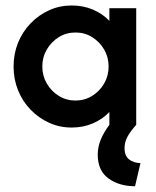

<svg xmlns="http://www.w3.org/2000/svg" viewBox="-20 -446 557 686"><path d="M462.5 219.4Q406.2 219.4 367.7 191.7Q329.2 163.9 329.2 106.2Q329.2 78.5 340.3 52.1Q351.4 25.7 370.8 0V-45.8Q346.5 -20.1 311.8 -5.2Q277.1 9.7 236.1 9.7Q193.1 9.7 155.6 -7.3Q118.1 -24.3 89.2 -54.2Q60.4 -84 44.4 -123.6Q28.5 -163.2 28.5 -208.3Q28.5 -253.5 44.4 -293.1Q60.4 -332.6 89.2 -362.5Q118.1 -392.4 155.6 -409.4Q193.1 -426.4 236.1 -426.4Q277.1 -426.4 311.8 -411.8Q346.5 -397.2 370.8 -371.5V-416.7H466.7V0Q447.9 20.8 436.5 40.6Q425 60.4 425 83.3Q425 111.1 441.3 123.6Q457.6 136.1 481.9 136.8ZM249.3 -86.8Q282.6 -86.8 309.4 -103.5Q336.1 -120.1 352.1 -147.6Q368.1 -175 368.1 -208.3Q368.1 -241.7 352.1 -269.1Q336.1 -296.5 309.4 -313.2Q282.6 -329.9 250 -329.9Q216.7 -329.9 189.9 -313.2Q163.2 -296.5 147.2 -269.1Q131.2 -241.7 131.2 -208.3Q131.2 -175 147.2 -147.6Q163.2 -120.1 189.9 -103.5Q216.7 -86.8 249.3 -86.8Z"/></svg>

Font: Afacad Flux SemiBold
Style: Regular
Weight: 600
Designer: Kristian Moeller
Foundry: Dicotype
Version: Version 1.100